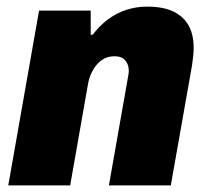

<svg xmlns="http://www.w3.org/2000/svg" viewBox="-20 -560 631 580"><path d="M5 0 98 -528H254V-455H260Q281 -483 307 -502Q333 -521 362.5 -530.5Q392 -540 424 -540Q473 -540 504 -525Q535 -510 550 -482.5Q565 -455 565 -416Q565 -403 563.5 -389.5Q562 -376 560 -362L496 0H309L367 -329Q368 -333 368.5 -337.5Q369 -342 369 -346Q369 -359 364 -369Q359 -379 350 -384.5Q341 -390 326 -390Q309 -390 296 -383.5Q283 -377 273 -365.5Q263 -354 256 -339Q249 -324 246 -307L192 0Z"/></svg>

Font: Archivo SemiCondensed Black
Style: Italic
Weight: 900
Width: 4
Italic angle: -10°
Designer: Hector Gatti
Foundry: Omnibus-Type
Version: Version 2.001